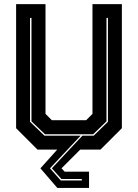

<svg xmlns="http://www.w3.org/2000/svg" viewBox="-20 -720 665 924"><path d="M256 184.5 174.5 90 255.5 0H160.5L57.5 -103V-700H199V-172L229.5 -141.5H394.5L425 -172V-700H566.5V-103L463.5 0H366L276 90L291 106H408.5V184.5ZM272.5 148.5H374L373.5 141.5H275.5L229.5 90L376.5 -67H431L499.5 -134V-634L492.5 -633.5V-136L428.5 -74H196.5L131.5 -136V-634L124.5 -633.5V-134L194 -67H368L220.5 90Z"/></svg>

Font: Tourney Thin ExtraBold
Style: Regular
Weight: 800
Version: Version 1.015